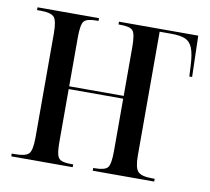

<svg xmlns="http://www.w3.org/2000/svg" viewBox="-65 -608 742 680"><g transform="rotate(10 306.0 -268.0)"><path d="M17 0V-10H30Q66 -10 78 -22Q90 -34 90 -81V-455Q90 -502 78 -514Q66 -526 30 -526H17V-536H238V-526H230Q196 -526 186 -514Q176 -502 176 -455V-280H372V-455Q372 -502 362 -514Q352 -526 317 -526H310V-536H595L599 -388H589L587 -427Q585 -468 576.5 -489.5Q568 -511 550 -518.5Q532 -526 500 -526H458V-81Q458 -37 470.5 -23.5Q483 -10 521 -10H531V0H310V-10H317Q352 -10 362 -22.5Q372 -35 372 -81V-270H176V-81Q176 -50 180 -34.5Q184 -19 196.5 -14.5Q209 -10 233 -10H238V0Z"/></g></svg>

Font: Noto Serif Display ExtraCondensed
Style: Regular
Weight: 400
Width: 2
Designer: Monotype Design Team
Foundry: Monotype Imaging Inc.
Version: Version 2.009